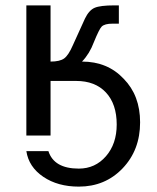

<svg xmlns="http://www.w3.org/2000/svg" viewBox="-20 -504 583 714"><path d="M436 122Q371 190 273 190Q195 190 141 153.5Q87 117 78 58H160Q181 123 273 123Q334 123 374 77Q414 31 414 -41Q414 -117 374 -160Q334 -203 263 -203H168V0H78V-484H168V-275Q203 -275 219 -287Q235 -299 251 -336L296 -435Q311 -466 332 -475Q353 -484 405 -484H422V-416H398Q369 -416 358 -405Q349 -396 329 -347Q313 -304 285 -275Q380 -275 440 -211Q501 -149 501 -49Q501 54 436 122Z"/></svg>

Font: Play
Style: Regular
Weight: 400
Designer: Jonas Hecksher (Cyrillic expansion: Cyreal)
Foundry: Jonas Hecksher, Playtype, e-types AS
Version: Version 2.101; ttfautohint (v1.5.65-e2d9)